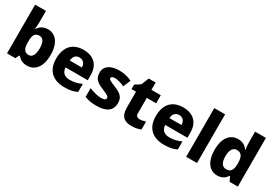

<svg xmlns="http://www.w3.org/2000/svg" viewBox="31 -1672 3685 2595"><g transform="rotate(30 1873.5 -375.0)"><path d="M241 -585V-760H72V0H203L230 -57H241C269 -24 308 10 387 10C510 10 594 -88 594 -276C594 -461 511 -559 392 -559C315 -559 269 -523 241 -478H234C238 -504 241 -545 241 -585ZM334 -426C391 -426 422 -376 422 -278C422 -179 390 -126 336 -126C264 -126 241 -176 241 -273V-294C242 -383 268 -426 334 -426Z M947 -559C788 -559 682 -466 682 -271C682 -78 801 10 967 10C1056 10 1112 -2 1166 -30V-155C1105 -126 1051 -113 981 -113C900 -113 855 -159 852 -231H1199V-309C1199 -473 1102 -559 947 -559ZM950 -442C1012 -442 1043 -398 1044 -340H855C861 -410 898 -442 950 -442Z M1708 -166C1708 -263 1655 -300 1561 -338C1467 -377 1448 -387 1448 -410C1448 -430 1468 -440 1506 -440C1547 -440 1601 -424 1655 -400L1703 -514C1636 -545 1576 -559 1506 -559C1372 -559 1285 -506 1285 -402C1285 -310 1330 -271 1428 -230C1528 -188 1546 -177 1546 -151C1546 -127 1525 -113 1474 -113C1426 -113 1350 -129 1286 -158V-22C1345 2 1397 10 1475 10C1635 10 1708 -57 1708 -166Z M2068 -124C2032 -124 2009 -143 2009 -182V-423H2155V-549H2009V-663H1901L1855 -547L1771 -493V-423H1841V-176C1841 -31 1914 10 2016 10C2080 10 2125 -2 2161 -18V-142C2130 -131 2102 -124 2068 -124Z M2502 -559C2343 -559 2237 -466 2237 -271C2237 -78 2356 10 2522 10C2611 10 2667 -2 2721 -30V-155C2660 -126 2606 -113 2536 -113C2455 -113 2410 -159 2407 -231H2754V-309C2754 -473 2657 -559 2502 -559ZM2505 -442C2567 -442 2598 -398 2599 -340H2410C2416 -410 2453 -442 2505 -442Z M3037 0V-760H2868V0Z M3354 10C3432 10 3477 -26 3505 -71H3512L3546 0H3674V-760H3505V-597C3505 -553 3511 -503 3515 -479H3511C3481 -524 3436 -559 3359 -559C3237 -559 3153 -462 3153 -274C3153 -88 3236 10 3354 10ZM3418 -124C3359 -124 3323 -171 3323 -271C3323 -372 3359 -423 3416 -423C3494 -423 3518 -370 3518 -272V-257C3516 -167 3490 -124 3418 -124Z"/></g></svg>

Font: Noto Sans Gurmukhi ExtraBold
Style: Regular
Weight: 800
Designer: Jelle Bosma - Monotype Design Team
Foundry: Monotype Imaging Inc.
Version: Version 2.004